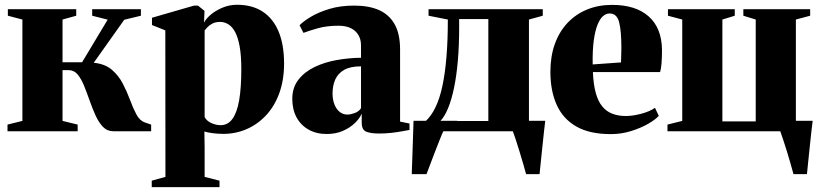

<svg xmlns="http://www.w3.org/2000/svg" viewBox="-20 -551 3448 806"><path d="M11.5 0V-28L74 -43.5V-469L13 -485V-512.5H300V-485L242.5 -469V-289.5H324.5L432 -468.5L367 -485V-512.5H571.5V-485L501.5 -468L373.5 -287.5Q420 -283 448.8 -258.8Q477.5 -234.5 495.2 -200.5Q513 -166.5 525.8 -131.8Q538.5 -97 552.5 -70.8Q566.5 -44.5 588 -37L614.5 -28V0H456Q430 0 412.2 -18.5Q394.5 -37 381.2 -66.2Q368 -95.5 356.5 -128.2Q345 -161 333.2 -190.2Q321.5 -219.5 306.2 -238Q291 -256.5 269 -256.5H242.5V-43.5L306 -28V0Z M617 234.5V207.5L674.5 191.5L674 -423.5L618 -446V-476.5L794.5 -527.5H811L838.5 -505.5L836.5 -455.5Q843 -470.5 863 -488Q883 -505.5 912.5 -518.2Q942 -531 975 -531Q1039 -531 1083 -502Q1127 -473 1149.8 -418Q1172.5 -363 1172.5 -284.5Q1172.5 -215 1152.5 -160Q1132.5 -105 1097 -67Q1061.5 -29 1015.5 -9Q969.5 11 917.5 11Q893 11 870.5 7.8Q848 4.5 838 1L839 66.5V191.5L901.5 207.5V234.5ZM906.5 -25.5Q936 -25.5 955.2 -51.2Q974.5 -77 983.8 -129.2Q993 -181.5 993 -260.5Q993 -318 986 -356.2Q979 -394.5 966.8 -417Q954.5 -439.5 938.2 -449.2Q922 -459 904.5 -459Q884.5 -459 871.5 -452Q858.5 -445 850.8 -436.8Q843 -428.5 839 -423V-60Q847 -43.5 867 -34.5Q887 -25.5 906.5 -25.5Z M1351.5 11.5Q1308 11.5 1275.2 -7Q1242.5 -25.5 1224.8 -58.5Q1207 -91.5 1207 -136Q1207 -183.5 1232.8 -216.5Q1258.5 -249.5 1300.8 -269.8Q1343 -290 1394 -299Q1445 -308 1495.5 -308.5V-361Q1495.5 -385 1484.8 -403.5Q1474 -422 1453.2 -432.5Q1432.5 -443 1401 -443Q1351 -443 1312.8 -432Q1274.5 -421 1254 -413L1237.5 -445Q1253.5 -461.5 1285 -480.5Q1316.5 -499.5 1362.5 -513.5Q1408.5 -527.5 1467.5 -527.5Q1528 -527.5 1570.8 -508.8Q1613.5 -490 1636.5 -449.5Q1659.5 -409 1659.5 -343.5V-40.5L1699 -32.5V-5.5Q1688 -3.5 1667.5 0.2Q1647 4 1622.2 6.8Q1597.5 9.5 1572 9.5Q1536.5 9.5 1517.5 1.8Q1498.5 -6 1498.5 -36V-74Q1490 -54 1469.5 -34.2Q1449 -14.5 1419.2 -1.5Q1389.5 11.5 1351.5 11.5ZM1438.5 -70Q1451.5 -70 1469.2 -76.5Q1487 -83 1495.5 -97V-272.5Q1450.5 -272.5 1424.5 -257.5Q1398.5 -242.5 1387.2 -216.8Q1376 -191 1376 -159Q1376 -132.5 1384 -112.5Q1392 -92.5 1406 -81.2Q1420 -70 1438.5 -70Z M1753.5 0V-38L1766.5 -42Q1790.5 -64 1808.2 -100.8Q1826 -137.5 1837.2 -190.2Q1848.5 -243 1854.2 -312.5Q1860 -382 1860 -469L1779 -485V-512.5H2258.5V-485L2200.5 -469V0ZM1828.5 -43H2030V-471H1907.5V-435.5Q1907.5 -360 1902 -296.2Q1896.5 -232.5 1886 -182.2Q1875.5 -132 1861 -96.8Q1846.5 -61.5 1828.5 -43ZM1708.5 180Q1710 145.5 1711 108.2Q1712 71 1713.5 32.5Q1715 -6 1716 -44H1900.5L1842.5 -3Q1836 10 1826.2 34.8Q1816.5 59.5 1805.5 87.8Q1794.5 116 1785.2 141Q1776 166 1770.5 180ZM2188.5 180Q2184 162.5 2176.5 137.2Q2169 112 2160.8 84.8Q2152.5 57.5 2144.8 34Q2137 10.5 2132 -2.5L2113 -44H2269Q2266.5 -25.5 2264 -2.2Q2261.5 21 2258.8 46.8Q2256 72.5 2253.5 97.2Q2251 122 2248.8 143.5Q2246.5 165 2245 180Z M2544 12Q2455 12 2399 -20.2Q2343 -52.5 2316.8 -111.2Q2290.5 -170 2290.5 -249.5Q2290.5 -314.5 2309.2 -366.5Q2328 -418.5 2362.5 -455Q2397 -491.5 2444.5 -511Q2492 -530.5 2549.5 -530.5Q2648.5 -530.5 2703 -482.2Q2757.5 -434 2759 -343Q2759 -308.5 2757 -284.5Q2755 -260.5 2751 -248.5H2469Q2471 -197 2480.8 -161.5Q2490.5 -126 2507.8 -104.8Q2525 -83.5 2550 -73.8Q2575 -64 2607 -64Q2636 -64 2672 -73.5Q2708 -83 2729.5 -98.5L2745.5 -64.5Q2731.5 -49 2700.8 -31.2Q2670 -13.5 2629.2 -0.8Q2588.5 12 2544 12ZM2468 -280.5 2587 -289Q2587.5 -305 2587.8 -319.2Q2588 -333.5 2588.5 -349.5Q2588.5 -421.5 2579 -458Q2569.5 -494.5 2539 -494.5Q2525 -494.5 2512 -483.8Q2499 -473 2488.8 -448.2Q2478.5 -423.5 2472.8 -382.5Q2467 -341.5 2468 -280.5Z M3311 180Q3306.5 162.5 3299.2 137.8Q3292 113 3284 86.5Q3276 60 3268.2 37Q3260.5 14 3255.5 0H2782V-28L2844 -43.5V-469L2784 -485V-512.5H3064.5V-485L3012.5 -469V-41.5H3152.5V-469L3100.5 -485V-512.5H3381V-485L3321 -469V-44H3391.5Q3389 -25.5 3386.5 -2.2Q3384 21 3381.2 46.8Q3378.5 72.5 3376 97.2Q3373.5 122 3371.2 143.5Q3369 165 3367.5 180Z"/></svg>

Font: Merriweather 120pt Black
Style: Regular
Weight: 900
Designer: Eben Sorkin
Foundry: Eben Sorkin
Version: Version 2.100